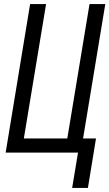

<svg xmlns="http://www.w3.org/2000/svg" viewBox="-20 -755 541 950"><path d="M337 175 366 0H8L129 -735H208L98 -70H313L423 -735H501L391 -70H455L415 175Z"/></svg>

Font: Iosevka SS04 Oblique
Style: Regular
Weight: 400
Italic angle: -9°
Monospace: yes
Designer: Belleve Invis
Foundry: Belleve Invis
Version: Version 19.0.0; ttfautohint (v1.8.4)